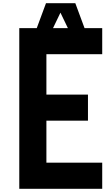

<svg xmlns="http://www.w3.org/2000/svg" viewBox="-20 -1175 700 1195"><path d="M100 0H616.2V-162.5H268.8V-423.8H527.5V-586.2H268.8V-837.5H616.2V-1000H506.2L448.8 -1155H266.2L208.8 -1000H100ZM310 -1000 356.2 -1096.2 402.5 -1000Z"/></svg>

Font: Basalte Marquee
Style: Regular
Weight: 400
Designer: Ange Degheest & Benjamin Gomez & Eugénie Bidaut
Foundry: Velvetyne Type Foundry
Version: Version 1.000;FEAKit 1.0